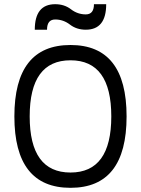

<svg xmlns="http://www.w3.org/2000/svg" viewBox="-20 -899 675 919"><path d="M48.8 -341.8Q48.8 -683.6 317.4 -683.6Q585.9 -683.6 585.9 -341.8Q585.9 0 317.4 0Q48.8 0 48.8 -341.8ZM512.7 -341.8Q512.7 -610.4 317.4 -610.4Q122.1 -610.4 122.1 -341.8Q122.1 -73.2 317.4 -73.2Q512.7 -73.2 512.7 -341.8ZM146.5 -756.8Q146.5 -878.9 244.1 -878.9Q288.1 -878.9 319.8 -854.5Q351.6 -830.1 390.6 -830.1Q429.7 -830.1 429.7 -878.9H488.3Q488.3 -756.8 390.6 -756.8Q346.7 -756.8 314.9 -781.2Q283.2 -805.7 244.1 -805.7Q205.1 -805.7 205.1 -756.8Z"/></svg>

Font: Sanitrixie
Style: Regular
Weight: 400
Designer: Jayvee D. Enaguas (Grand Chaos)
Version: Version 1.1 - 6/9/2013